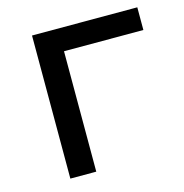

<svg xmlns="http://www.w3.org/2000/svg" viewBox="-85 -609 658 687"><g transform="rotate(-15 244.0 -265.0)"><path d="M483 -446V-530H93V0H189V-446Z"/></g></svg>

Font: ICO Headline
Style: Regular
Weight: 500
Designer: Julieta Ulanovsky
Foundry: Julieta Ulanovsky
Version: Version 7.200